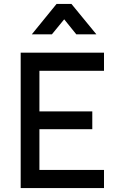

<svg xmlns="http://www.w3.org/2000/svg" viewBox="-20 -964 612 984"><path d="M86 0V-694H513V-601H182V-393H453V-302H182V-93H513V0ZM143 -788 270 -944H346L474 -788H371L309 -865L246 -788Z"/></svg>

Font: TitilliumText22L Lt
Style: Medium
Weight: 500
Designer: Campivisivi
Foundry: Campivisivi
Version: 1.000